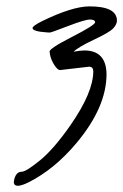

<svg xmlns="http://www.w3.org/2000/svg" viewBox="-20 -562 387 602"><path d="M260.3 -353 168 -342.3Q159.2 -342.8 147.9 -362.1Q136.7 -381.3 135.7 -399.4Q131.3 -408.2 204.8 -445.8Q278.3 -483.4 278.3 -492.2Q277.8 -500.5 262.5 -500.7Q247.1 -501 193.8 -480.5Q140.6 -460 136.5 -460Q132.3 -460 127 -460.4Q82 -463.4 82 -474.1Q82.5 -481 111.8 -495.6Q207 -542 260.7 -542Q346.2 -542 346.7 -497.6Q346.7 -485.8 335 -473.1Q323.2 -460.4 274.4 -437.5Q225.6 -414.6 210.9 -399.9Q231.4 -403.8 245.1 -403.8Q313 -403.3 314 -329.6Q314 -225.6 219.2 -112.8Q151.4 -32.2 71.3 8.8Q47.9 20.5 36.1 20.5Q24.4 20.5 23.4 10.7Q23.4 -1 29.5 -12.2Q35.6 -23.4 48.8 -23.7Q62 -23.9 105.5 -59.3Q148.9 -94.7 201.2 -169.9Q272.5 -272.5 272.5 -338.9Q272 -352.1 260.3 -353Z"/></svg>

Font: Kristi
Style: Regular
Weight: 400
Italic angle: -15°
Version: Version 1.004